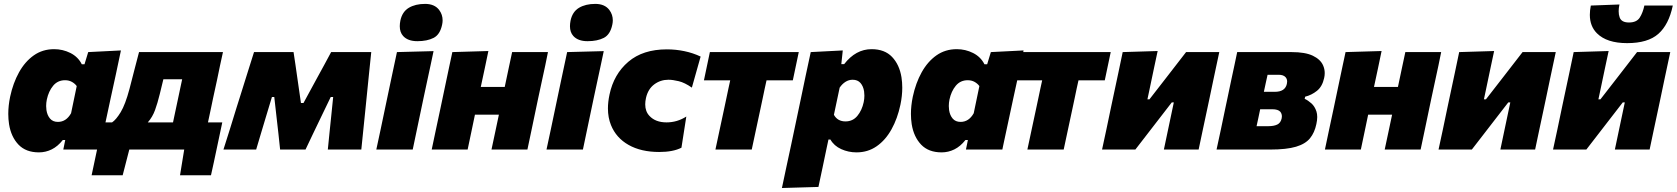

<svg xmlns="http://www.w3.org/2000/svg" viewBox="-20 -768 8610 986"><path d="M305 0Q306.5 -6 307.5 -12L315 -49H302.5Q276.5 -16 245.5 -0.8Q214.5 14.5 180 14.5Q113 14.5 75 -25.2Q37 -65 26.5 -130Q22.5 -156 22.5 -183Q22.5 -225 32 -271Q47 -341.5 77.8 -396.8Q108.5 -452 153.8 -483.8Q199 -515.5 258 -515.5Q302.5 -515.5 341.8 -495.8Q381 -476 400 -438H414L433 -500.5L601 -509Q587.5 -446 575 -386Q562 -325.5 548.5 -264.5L496.5 -22Q494 -11 492 0ZM277.5 -142Q320 -142 345 -186.5L374 -326Q364.5 -339 349.2 -347.5Q334 -356 314 -356Q276.5 -356 253 -327.8Q229.5 -299.5 220.5 -257Q217 -240 217 -223.5Q217 -213 218.5 -202.5Q222.5 -176 237 -159Q251.5 -142 277.5 -142Z M450.5 132Q457.5 99 464.5 66Q471.5 32.5 478.5 0Q486 -34.5 493.5 -70Q501 -105.5 508.5 -139.5H555.5Q576 -153 599.8 -192Q623.5 -231 645 -311.5Q658 -362.5 670 -408.5Q682 -454.5 694 -500.5H1125Q1117 -465 1109.8 -430.8Q1102.5 -396.5 1094.5 -357Q1086 -317 1074.5 -265L1064 -214.5Q1059.5 -193 1055.5 -174.5Q1051.5 -156 1048 -139.5H1121.5Q1107 -72.5 1092 0Q1085 32.5 1078 66Q1070.5 99.5 1063.5 132H904.5L926 0H644L610 132ZM800.5 -285Q789 -238 776.2 -202.8Q763.5 -167.5 739 -139.5H868.5Q872 -156 876 -175Q880 -193.5 884.5 -215L895 -264.5Q901 -293 906 -316.5Q911 -340 915.5 -361H819Q814.5 -342.5 810 -324Q805.5 -305 800.5 -285Z M1127.5 0Q1144.5 -54.5 1161.5 -107.5Q1178 -160.5 1194.5 -214.5L1215.5 -281Q1232.5 -335 1250 -391Q1267.5 -446.5 1284.5 -500.5H1487.5Q1492.5 -466.5 1497.5 -434Q1502 -401.5 1507 -367.5L1525.5 -239H1538.5L1607.5 -366Q1626.5 -400.5 1645 -434.5Q1663 -468.5 1680.5 -500.5H1886.5Q1881 -447.5 1875.2 -391Q1869.5 -334.5 1864 -280L1857 -210.5Q1846 -106 1835.5 0H1663.5Q1667.5 -41.5 1672 -85Q1676.5 -128 1680.5 -167L1691 -270H1678.5L1625 -159Q1606 -119.5 1587 -80Q1568 -40.5 1549 0H1418.5Q1414 -39 1410 -80Q1405.5 -120.5 1401 -159L1388.5 -270H1376.5L1346 -169Q1333 -126 1320.5 -84Q1308 -42 1295.5 0Z M1912.5 0Q1923.5 -52.5 1934.5 -102.5Q1945 -152 1958 -214.5L1968.5 -264.5Q1979.5 -317 1988 -357.2Q1996.5 -397.5 2003.8 -431.5Q2011 -465.5 2018.5 -500.5L2206.5 -505.5Q2199 -469.5 2191.5 -434.5Q2184 -399.5 2175.2 -358.8Q2166.5 -318 2155 -264.5L2144.5 -214.5Q2131.5 -152.5 2121 -102.5Q2110.5 -52.5 2099.5 0ZM2123.5 -556.5Q2074 -556.5 2050 -583.5Q2033 -602.5 2033 -633.5Q2033 -646.5 2036 -662Q2045.5 -707.5 2079.2 -727.8Q2113 -748 2163 -748Q2212 -748 2235.5 -716.5Q2253 -693 2253 -663.5Q2253 -653 2250.5 -641.5Q2240 -590.5 2206.8 -573.5Q2173.5 -556.5 2123.5 -556.5Z M2197 0Q2208 -52.5 2218.5 -102Q2229 -151.5 2242.5 -214.5L2253 -264.5Q2264 -317 2272.5 -357.2Q2281 -397.5 2288.2 -431.5Q2295.5 -465.5 2303 -500.5L2488 -506Q2479 -462 2470 -419.5Q2461 -377 2449 -321.5H2572Q2583.5 -376 2592.2 -417.2Q2601 -458.5 2610 -500.5H2794Q2787 -465.5 2780 -431.5Q2772.5 -397.5 2764 -357.5Q2755.5 -317 2744 -264.5L2733.5 -214.5Q2720.5 -151.5 2710 -102Q2699.5 -52.5 2688.5 0H2504Q2513.5 -44.5 2522.5 -86.8Q2531.5 -129 2542 -179H2419Q2408.5 -129 2399.8 -87Q2391 -45 2381.5 0Z M2786.5 0Q2797.5 -52.5 2808.5 -102.5Q2819 -152 2832 -214.5L2842.5 -264.5Q2853.5 -317 2862 -357.2Q2870.5 -397.5 2877.8 -431.5Q2885 -465.5 2892.5 -500.5L3080.5 -505.5Q3073 -469.5 3065.5 -434.5Q3058 -399.5 3049.2 -358.8Q3040.5 -318 3029 -264.5L3018.5 -214.5Q3005.5 -152.5 2995 -102.5Q2984.5 -52.5 2973.5 0ZM2997.5 -556.5Q2948 -556.5 2924 -583.5Q2907 -602.5 2907 -633.5Q2907 -646.5 2910 -662Q2919.5 -707.5 2953.2 -727.8Q2987 -748 3037 -748Q3086 -748 3109.5 -716.5Q3127 -693 3127 -663.5Q3127 -653 3124.5 -641.5Q3114 -590.5 3080.8 -573.5Q3047.5 -556.5 2997.5 -556.5Z M3365.5 12.5Q3272 12.5 3208 -23.8Q3144 -60 3117.5 -126Q3102 -164.5 3102 -211Q3102 -244.5 3110 -282Q3132 -387 3206.8 -450.8Q3281.5 -514.5 3404.5 -514.5Q3451 -514.5 3495 -505.2Q3539 -496 3578 -477.5L3533 -318Q3496.5 -343.5 3465.8 -351Q3435 -358.5 3412.5 -358.5Q3372 -358.5 3340 -334.8Q3308 -311 3297.5 -265.5Q3293.5 -247.5 3293.5 -232Q3293.5 -195.5 3315.5 -172.5Q3346.5 -139.5 3403 -139.5Q3457.5 -139.5 3504.5 -169.5L3479.5 -9.5Q3436.5 12.5 3365.5 12.5Z M3654 0Q3665.5 -53.5 3676 -103Q3686.5 -152 3700 -215L3710.5 -264.5Q3716 -291 3720.8 -313.5Q3725.5 -336 3730 -355.5H3595L3625.5 -500.5H4082L4051.5 -355.5H3916.5Q3912 -336 3907.2 -313.5Q3902.5 -291 3897 -264.5L3886.5 -215Q3873 -152 3862.5 -103Q3852 -53.5 3840.5 0Z M3995.5 197.5Q4006.5 144.5 4017.8 92.2Q4029 40 4042.5 -22.5L4093.5 -264.5Q4105 -321 4117.5 -379.5Q4130 -438 4143.5 -500.5L4308 -509L4300.5 -438.5H4315Q4374.5 -515.5 4456 -515.5Q4523 -515.5 4561 -475.8Q4599 -436 4609.5 -371Q4613.5 -345 4613.5 -317.5Q4613.5 -275.5 4604 -230Q4589 -159 4558.2 -103.8Q4527.5 -48.5 4482.2 -17Q4437 14.5 4378.5 14.5Q4337 14.5 4300 -2.2Q4263 -19 4244.5 -51.5H4234.5L4226 -12Q4214.5 42.5 4204.5 91Q4194.5 139.5 4183 192ZM4322 -144.5Q4359.5 -144.5 4383 -173Q4406.5 -201.5 4415.5 -243.5Q4419 -260.5 4419 -277Q4419 -288 4417.5 -298.5Q4413.5 -325 4399 -341.8Q4384.5 -358.5 4358.5 -358.5Q4339 -358.5 4322 -347.8Q4305 -337 4292 -318L4262.5 -178.5Q4281 -144.5 4322 -144.5Z M4940.5 0Q4942 -6 4943 -12L4950.5 -49H4938Q4912 -16 4881 -0.8Q4850 14.5 4815.5 14.5Q4748.5 14.5 4710.5 -25.2Q4672.5 -65 4662 -130Q4658 -156 4658 -183Q4658 -225 4667.5 -271Q4682.5 -341.5 4713.2 -396.8Q4744 -452 4789.2 -483.8Q4834.5 -515.5 4893.5 -515.5Q4938 -515.5 4977.2 -495.8Q5016.5 -476 5035.5 -438H5049.5L5068.5 -500.5L5236.5 -509Q5223 -446 5210.5 -386Q5197.5 -325.5 5184 -264.5L5132 -22Q5129.5 -11 5127.5 0ZM4913 -142Q4955.5 -142 4980.5 -186.5L5009.5 -326Q5000 -339 4984.8 -347.5Q4969.5 -356 4949.5 -356Q4912 -356 4888.5 -327.8Q4865 -299.5 4856 -257Q4852.5 -240 4852.5 -223.5Q4852.5 -213 4854 -202.5Q4858 -176 4872.5 -159Q4887 -142 4913 -142Z M5256 0Q5267.5 -53.5 5278 -103Q5288.5 -152 5302 -215L5312.5 -264.5Q5318 -291 5322.8 -313.5Q5327.5 -336 5332 -355.5H5197L5227.5 -500.5H5684L5653.5 -355.5H5518.5Q5514 -336 5509.2 -313.5Q5504.5 -291 5499 -264.5L5488.5 -215Q5475 -152 5464.5 -103Q5454 -53.5 5442.5 0Z M5639.5 0Q5651 -52.5 5661.5 -102Q5671.5 -151 5685 -214.5L5695.5 -264Q5712.5 -343 5723.5 -395.5Q5734.5 -448 5745.5 -500.5L5925 -506Q5915 -459.5 5905.5 -414.5Q5896 -369.5 5882 -302.5L5872.5 -258H5883L5966.5 -365.5Q6018 -431.5 6071 -500.5H6241.5Q6234 -465.5 6226.8 -431.5Q6219.5 -397.5 6211 -357.2Q6202.5 -317 6191.5 -264L6181 -214.5Q6167.5 -151.5 6157 -102Q6146.5 -52 6135.5 0H5957Q5967.5 -49.5 5977 -95Q5986.5 -140 5998.5 -197L6008 -242H5997.5L5917.5 -138.5Q5891 -104 5864 -69.2Q5837 -34.5 5810.5 0Z M6227.5 0Q6239 -52.5 6249.5 -102Q6259.5 -151 6273 -214.5L6283.5 -264Q6294.5 -317 6303 -357Q6311.5 -397 6319 -431.5Q6326 -465.5 6333.5 -500.5H6613Q6683 -500.5 6722 -481.8Q6761 -463 6774.5 -432.5Q6783 -413.5 6783 -392.5Q6783 -380 6780 -367Q6770.5 -323.5 6743 -301.5Q6715.5 -279.5 6682.5 -271.5L6680 -260.5Q6697.5 -252.5 6714.8 -237Q6732 -221.5 6740.5 -195.5Q6744.5 -183 6744.5 -167Q6744.5 -150.5 6740 -130.5Q6731 -87 6707.5 -58Q6684 -29 6635.5 -14.5Q6587 0 6502.5 0ZM6489.5 -384Q6484.5 -361.5 6480 -340.8Q6475.5 -320 6470.5 -296.5H6527Q6579.5 -296.5 6588.5 -337Q6590 -343 6590 -349Q6590 -362.5 6582 -371.5Q6571 -384 6546.5 -384ZM6433 -120H6493Q6522 -120 6539.5 -128.5Q6557 -137 6562 -160.5Q6563 -166 6563 -170.5Q6563 -184 6555 -194Q6543.5 -207 6513.5 -207H6451.5Q6446.5 -181.5 6442 -161.5Q6437.5 -141 6433 -120Z M6784 0Q6795 -52.5 6805.5 -102Q6816 -151.5 6829.5 -214.5L6840 -264.5Q6851 -317 6859.5 -357.2Q6868 -397.5 6875.2 -431.5Q6882.5 -465.5 6890 -500.5L7075 -506Q7066 -462 7057 -419.5Q7048 -377 7036 -321.5H7159Q7170.5 -376 7179.2 -417.2Q7188 -458.5 7197 -500.5H7381Q7374 -465.5 7367 -431.5Q7359.5 -397.5 7351 -357.5Q7342.5 -317 7331 -264.5L7320.5 -214.5Q7307.5 -151.5 7297 -102Q7286.5 -52.5 7275.5 0H7091Q7100.5 -44.5 7109.5 -86.8Q7118.5 -129 7129 -179H7006Q6995.5 -129 6986.8 -87Q6978 -45 6968.5 0Z M7367.5 0Q7379 -52.5 7389.5 -102Q7399.5 -151 7413 -214.5L7423.5 -264Q7440.5 -343 7451.5 -395.5Q7462.5 -448 7473.5 -500.5L7653 -506Q7643 -459.5 7633.5 -414.5Q7624 -369.5 7610 -302.5L7600.5 -258H7611L7694.5 -365.5Q7746 -431.5 7799 -500.5H7969.5Q7962 -465.5 7954.8 -431.5Q7947.5 -397.5 7939 -357.2Q7930.5 -317 7919.5 -264L7909 -214.5Q7895.5 -151.5 7885 -102Q7874.5 -52 7863.5 0H7685Q7695.5 -49.5 7705 -95Q7714.5 -140 7726.5 -197L7736 -242H7725.5L7645.5 -138.5Q7619 -104 7592 -69.2Q7565 -34.5 7538.5 0Z M7955.5 0Q7967 -52.5 7977.5 -102Q7987.5 -151 8001 -214.5L8011.5 -264Q8028.5 -343 8039.5 -395.5Q8050.5 -448 8061.5 -500.5L8241 -506Q8231 -459.5 8221.5 -414.5Q8212 -369.5 8198 -302.5L8188.5 -258H8199L8282.5 -365.5Q8334 -431.5 8387 -500.5H8557.5Q8550 -465.5 8542.8 -431.5Q8535.5 -397.5 8527 -357.2Q8518.5 -317 8507.5 -264L8497 -214.5Q8483.5 -151.5 8473 -102Q8462.5 -52 8451.5 0H8273Q8283.5 -49.5 8293 -95Q8302.5 -140 8314.5 -197L8324 -242H8313.5L8233.5 -138.5Q8207 -104 8180 -69.2Q8153 -34.5 8126.5 0ZM8336 -546.5Q8231.5 -546.5 8181 -597Q8144.5 -633.5 8144.5 -692Q8144.5 -714 8149.5 -739.5L8296.5 -745Q8292.5 -726 8292.5 -710.5Q8292.5 -692.5 8297.5 -679Q8306.5 -652.5 8345.5 -652.5Q8385 -652.5 8401 -678Q8417 -703.5 8424.5 -739.5H8570.5Q8550 -641.5 8496.2 -594Q8442.5 -546.5 8336 -546.5Z"/></svg>

Font: Heraclito ExtraBold
Style: Italic
Weight: 800
Italic angle: -12°
Designer: Kostas Bartsokas (font) & Cristiano Sobral (main changes)
Foundry: Kostas Bartsokas (font) & Cristiano Sobral (main changes)
Version: Version 1.00;July 8, 2020;FontCreator 13.0.0.2655 64-bit